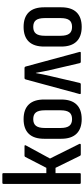

<svg xmlns="http://www.w3.org/2000/svg" viewBox="450 -1174 731 1672"><g transform="rotate(-90 816.0 -337.5)"><path d="M399 -13Q401 -8 399.5 -4Q398 0 392 0H306Q298 0 295 -8L191 -220H145V-10Q145 0 136 0H61Q51 0 51 -10V-673Q51 -683 61 -683H136Q145 -683 145 -673V-300H191L286 -484Q290 -490 296 -490H381Q386 -490 387.5 -486.5Q389 -483 386 -478L272 -268Z M615 8Q532 8 488 -37Q444 -82 444 -171V-319Q444 -408 487.5 -453Q531 -498 615 -498Q699 -498 742.5 -453Q786 -408 786 -319V-171Q786 -82 742.5 -37Q699 8 615 8ZM615 -76Q656 -76 674 -100Q692 -124 692 -176V-314Q692 -366 674 -390Q656 -414 615 -414Q575 -414 556.5 -390Q538 -366 538 -314V-176Q538 -124 556.5 -100Q575 -76 615 -76Z M841 0Q831 0 834 -12L960 -477Q963 -490 973 -490H1060Q1071 -490 1074 -477L1200 -12Q1203 0 1193 0H1113Q1106 0 1103 -8L1043 -265Q1037 -296 1030 -327.5Q1023 -359 1018 -391H1016Q1011 -359 1004 -327.5Q997 -296 990 -265L930 -8Q928 0 919 0Z M1418 8Q1335 8 1291 -37Q1247 -82 1247 -171V-319Q1247 -408 1290.5 -453Q1334 -498 1418 -498Q1502 -498 1545.5 -453Q1589 -408 1589 -319V-171Q1589 -82 1545.5 -37Q1502 8 1418 8ZM1418 -76Q1459 -76 1477 -100Q1495 -124 1495 -176V-314Q1495 -366 1477 -390Q1459 -414 1418 -414Q1378 -414 1359.5 -390Q1341 -366 1341 -314V-176Q1341 -124 1359.5 -100Q1378 -76 1418 -76Z"/></g></svg>

Font: Sofia Sans Condensed SemiBold
Style: Regular
Weight: 600
Designer: Botio Nikoltchev, Ani Petrova
Foundry: lettersoup
Version: Version 4.101